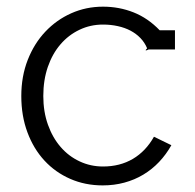

<svg xmlns="http://www.w3.org/2000/svg" viewBox="-20 -542 585 576"><path d="M423.8 -392.6 422.9 -393.6 421.4 -397Q414.1 -414.6 401.4 -427.7Q388.7 -440.9 371.6 -450Q354.5 -459 333.5 -463.6Q312.5 -468.3 289.1 -468.3Q251 -468.3 218.3 -452.6Q185.5 -437 161.4 -408.9Q137.2 -380.9 123.5 -341.3Q109.9 -301.8 109.9 -253.9Q109.9 -207 123.8 -168Q137.7 -128.9 161.9 -101.1Q186 -73.2 218.8 -57.9Q251.5 -42.5 289.1 -42.5Q339.8 -42.5 378.7 -65.4Q417.5 -88.4 441.9 -131.8L494.1 -106.4Q478.5 -78.6 457.3 -56.2Q436 -33.7 409.9 -18.1Q383.8 -2.4 353 5.9Q322.3 14.2 288.1 14.2Q235.4 14.2 190.7 -5.4Q146 -24.9 113.3 -60.3Q80.6 -95.7 62.3 -145Q43.9 -194.3 43.9 -253.9Q43.9 -313 63.2 -362.3Q82.5 -411.6 116 -447Q149.4 -482.4 193.8 -502.2Q238.3 -522 289.1 -522Q337.4 -522 380.6 -504.9Q423.8 -487.8 459 -451.2H504.9V-393.6H425.8ZM423.8 -392.6 416 -389.6Q417.5 -390.1 419.4 -392.1Q418.5 -391.6 417.7 -391.4Q417 -391.1 417 -391.6Q417 -392.1 418 -393.3Q418.9 -394.5 421.4 -397L423.3 -398.9Q423.3 -397 423.6 -395.5Q423.8 -394 423.8 -392.6Z"/></svg>

Font: Twentytwelve Slab Light
Style: TwentytwelveSlab
Weight: 300
Designer: Domenico Catapano
Version: Version 1.00 2012